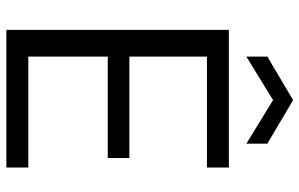

<svg xmlns="http://www.w3.org/2000/svg" viewBox="-189 -753 942 604"><g transform="rotate(90 282.0 -451.0)"><path d="M74 0V-700H507V-631H158V-387H477V-319H158V-69H507V0ZM158 -755V-821L295 -902L432 -821V-755L295 -839Z"/></g></svg>

Font: DeepMind Sans
Style: Regular
Weight: 400
Designer: Jonny Pinhorn / Modifications: Colophon Foundry
Foundry: Colophon Foundry
Version: Version 1.002; ttfautohint (v1.8.2)